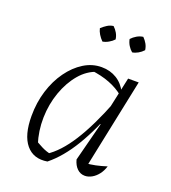

<svg xmlns="http://www.w3.org/2000/svg" viewBox="-129 -784 787 886"><g transform="rotate(20 265.0 -341.5)"><path d="M204 3Q138 14 100.5 -31Q63 -76 63 -170Q63 -236 81 -294Q99 -352 131 -396.5Q163 -441 204 -466.5Q245 -492 291 -492Q333 -492 365.5 -472Q398 -452 416 -415L415 -398Q353 -450 249 -462L280 -465Q232 -450 196.5 -408Q161 -366 140 -307Q119 -248 117.5 -182Q116 -116 136 -54L113 -77Q137 -62 160.5 -50Q184 -38 211 -33L188 -29Q245 -65 297.5 -147.5Q350 -230 401 -361L417 -349Q368 -217 316.5 -131.5Q265 -46 204 3ZM379 -23 367 -50Q393 -51 419 -56.5Q445 -62 473 -71Q466 -48 452.5 -30.5Q439 -13 422 -3.5Q405 6 388 6Q366 6 350 -9.5Q334 -25 327 -52L376 -242L371 -244L423 -484H475ZM277 -689Q289 -678 297 -664Q305 -650 307 -634Q297 -623 282 -614.5Q267 -606 253 -604Q241 -616 232.5 -630Q224 -644 221 -658Q234 -670 247.5 -678.5Q261 -687 277 -689ZM423 -689Q435 -677 442.5 -663.5Q450 -650 452 -634Q441 -622 427 -614Q413 -606 399 -604Q387 -614 378.5 -628Q370 -642 367 -658Q378 -670 392.5 -678.5Q407 -687 423 -689Z"/></g></svg>

Font: Piazzolla Thin ExtraLight
Style: Italic
Weight: 250
Italic angle: -11.3°
Version: Version 2.005